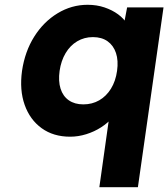

<svg xmlns="http://www.w3.org/2000/svg" viewBox="-20 -562 703 802"><path d="M395 220 444 -128 478 -120Q471 -95 450.5 -71.5Q430 -48 402 -30Q374 -12 340.5 -1.5Q307 9 273 9Q203 9 154 -26.5Q105 -62 83 -124Q61 -186 72 -266Q84 -347 123 -409Q162 -471 220.5 -506.5Q279 -542 346 -542Q384 -542 416.5 -531Q449 -520 473.5 -502Q498 -484 511.5 -460.5Q525 -437 524 -411L487 -405L511 -531H663L556 220ZM328 -126Q365 -126 394.5 -143Q424 -160 443.5 -191.5Q463 -223 469 -266Q475 -309 464.5 -340.5Q454 -372 429.5 -389.5Q405 -407 368 -407Q332 -407 302.5 -389.5Q273 -372 254 -340Q235 -308 229 -266Q223 -223 233 -191.5Q243 -160 267.5 -143Q292 -126 328 -126Z"/></svg>

Font: Lexend
Style: Bold Italic
Weight: 700
Italic angle: -8.13011°
Designer: Bonnie Shaver-Troup, Thomas Jockin
Foundry: Lexend
Version: Version 1.007